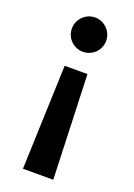

<svg xmlns="http://www.w3.org/2000/svg" viewBox="-144 -556 601 863"><g transform="rotate(20 156.0 -125.0)"><path d="M156 -336C201 -336 238 -372 238 -418C238 -463 201 -500 156 -500C111 -500 74 -463 74 -418C74 -372 111 -336 156 -336ZM101 -249 83 250H228L210 -249Z"/></g></svg>

Font: Oakes Bold
Style: Regular
Weight: 700
Designer: Samuel Oakes
Foundry: Samuel Oakes
Version: Version 1.003;PS 001.003;hotconv 1.0.88;makeotf.lib2.5.64775